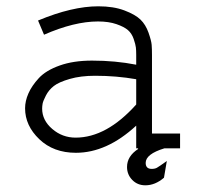

<svg xmlns="http://www.w3.org/2000/svg" viewBox="-20 -459 626 594"><path d="M496.1 39.1 487.3 90.8Q460 114.3 429.7 114.3Q405.3 114.3 389.2 97.7Q373 81.1 373 57.6Q373 24.4 407.2 2V0H401.4V-70.3Q310.5 13.7 214.8 13.7Q145.5 13.7 101.6 -28.3Q57.6 -70.3 57.6 -124Q57.6 -146.5 67.9 -169.9Q78.1 -193.4 100.1 -217.3Q122.1 -241.2 164.6 -256.3Q207 -271.5 264.6 -271.5Q336.9 -271.5 401.4 -258.8V-289.1Q401.4 -302.7 400.4 -312Q399.4 -321.3 393.6 -338.4Q387.7 -355.5 376 -365.7Q364.3 -376 340.3 -384.3Q316.4 -392.6 283.2 -392.6Q210 -392.6 116.2 -351.6L97.7 -395.5Q203.1 -439.5 284.2 -439.5Q331.1 -439.5 364.7 -426.8Q398.4 -414.1 414.6 -398.4Q430.7 -382.8 439.5 -357.9Q448.2 -333 449.2 -320.3Q450.2 -307.6 450.2 -289.1V-45.9H537.1V0H488.3Q430.7 17.6 430.7 44.9Q430.7 63.5 449.2 63.5Q459 63.5 465.3 60.1Q471.7 56.6 496.1 39.1ZM401.4 -135.7V-213.9Q339.8 -224.6 274.4 -224.6Q229.5 -224.6 195.8 -214.8Q162.1 -205.1 146.5 -192.9Q130.9 -180.7 122.1 -163.6Q113.3 -146.5 111.8 -138.2Q110.4 -129.9 110.4 -123Q110.4 -86.9 141.6 -60.1Q172.9 -33.2 213.9 -33.2Q309.6 -33.2 401.4 -135.7Z"/></svg>

Font: Thabit
Style: Regular
Weight: 500
Designer: Regenerated by Nadim Shaikli
Foundry: MAK Alagha
Version: 0.01